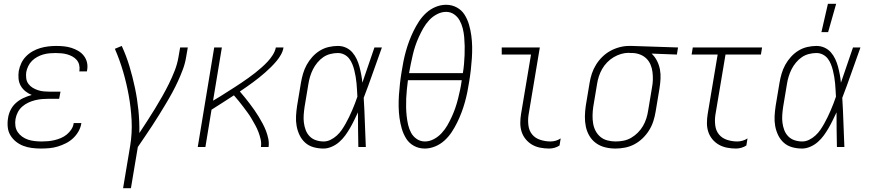

<svg xmlns="http://www.w3.org/2000/svg" viewBox="-20 -768 4540 1003"><path d="M194 8Q170 8 146.5 5Q123 2 102 -6Q81 -14 63.5 -28Q46 -42 34.5 -61Q23 -80 20.5 -103.5Q18 -127 22 -151Q25 -173 35.5 -194Q46 -215 63.5 -230.5Q81 -246 102.5 -256Q124 -266 146 -272Q128 -279 113 -291Q98 -303 88.5 -319.5Q79 -336 77 -356Q75 -376 78 -397Q82 -418 91 -437.5Q100 -457 115.5 -473Q131 -489 150.5 -500Q170 -511 190.5 -517Q211 -523 232 -525.5Q253 -528 273 -528Q294 -528 314 -526Q334 -524 353 -518Q372 -512 389 -502Q406 -492 418 -476.5Q430 -461 434.5 -441.5Q439 -422 435 -401L434 -395H394L395 -399Q397 -415 393.5 -429.5Q390 -444 380.5 -455Q371 -466 358 -473Q345 -480 331 -484Q317 -488 301.5 -489.5Q286 -491 270 -491Q254 -491 238 -489.5Q222 -488 206 -483.5Q190 -479 174.5 -470.5Q159 -462 147 -450Q135 -438 127.5 -422.5Q120 -407 117 -391Q115 -375 117 -359Q119 -343 128 -330.5Q137 -318 150 -310Q163 -302 178 -297Q193 -292 209.5 -290.5Q226 -289 242 -289H296L289 -252H235Q217 -252 199.5 -250.5Q182 -249 163.5 -244.5Q145 -240 128 -232Q111 -224 96.5 -211.5Q82 -199 73 -181.5Q64 -164 61 -146Q58 -128 60.5 -110Q63 -92 72.5 -78Q82 -64 96 -54Q110 -44 126.5 -38.5Q143 -33 161.5 -31Q180 -29 198 -29Q215 -29 231.5 -30.5Q248 -32 265 -36Q282 -40 298.5 -47Q315 -54 329 -65.5Q343 -77 353 -92.5Q363 -108 365 -125H405Q402 -103 390.5 -82.5Q379 -62 362 -46Q345 -30 324 -19.5Q303 -9 281.5 -2.5Q260 4 238 6Q216 8 194 8Z M623 215 660 -6Q671 -73 667.5 -139.5Q664 -206 652.5 -269.5Q641 -333 623 -394.5Q605 -456 580 -513L616 -528Q640 -476 656.5 -421Q673 -366 685 -309Q697 -252 703 -193Q709 -134 708 -73Q729 -105 749.5 -136.5Q770 -168 789.5 -200Q809 -232 827.5 -264.5Q846 -297 862.5 -330.5Q879 -364 892.5 -398.5Q906 -433 912 -468L921 -520H961L952 -468Q947 -437 935.5 -406Q924 -375 910 -344.5Q896 -314 880 -284.5Q864 -255 846.5 -226Q829 -197 811.5 -168.5Q794 -140 775.5 -112Q757 -84 738 -56Q719 -28 700 0L664 215Z M1013 0 1099 -520H1139L1093 -242Q1112 -253 1130.5 -264.5Q1149 -276 1167.5 -288Q1186 -300 1204.5 -311.5Q1223 -323 1241 -335.5Q1259 -348 1277 -360.5Q1295 -373 1312.5 -387Q1330 -401 1346.5 -415.5Q1363 -430 1378 -446Q1393 -462 1405 -481Q1417 -500 1421 -520H1461Q1458 -501 1448 -483Q1438 -465 1424.5 -449Q1411 -433 1396 -418Q1381 -403 1365.5 -389.5Q1350 -376 1334 -363Q1318 -350 1301.5 -338Q1285 -326 1268 -314Q1251 -302 1233 -290Q1246 -275 1259 -259Q1272 -243 1284.5 -226.5Q1297 -210 1309 -193Q1321 -176 1331.5 -158.5Q1342 -141 1352 -122.5Q1362 -104 1369.5 -84.5Q1377 -65 1381.5 -43.5Q1386 -22 1383 0H1343Q1346 -21 1341.5 -40.5Q1337 -60 1330 -78.5Q1323 -97 1313.5 -114Q1304 -131 1294.5 -147.5Q1285 -164 1273.5 -179.5Q1262 -195 1250.5 -210.5Q1239 -226 1227 -240.5Q1215 -255 1202 -270Q1173 -251 1144 -232.5Q1115 -214 1085 -195L1053 0Z M1670 8Q1643 8 1618 1Q1593 -6 1574.5 -22.5Q1556 -39 1545 -62Q1534 -85 1529.5 -110Q1525 -135 1526.5 -162Q1528 -189 1532 -215L1552 -335Q1556 -359 1563 -383Q1570 -407 1582 -429Q1594 -451 1611.5 -470.5Q1629 -490 1651 -503.5Q1673 -517 1697.5 -522.5Q1722 -528 1745 -528Q1768 -528 1787.5 -519Q1807 -510 1820.5 -494.5Q1834 -479 1843 -460Q1852 -441 1857.5 -420.5Q1863 -400 1867 -379Q1871 -358 1873 -336Q1889 -382 1904.5 -428Q1920 -474 1936 -520H1975Q1951 -454 1928 -388Q1905 -322 1880 -257Q1884 -193 1886 -128.5Q1888 -64 1891 0H1852Q1851 -45 1850.5 -90.5Q1850 -136 1850 -181Q1840 -160 1830 -139.5Q1820 -119 1808.5 -99Q1797 -79 1783.5 -60.5Q1770 -42 1752.5 -26.5Q1735 -11 1713 -1.5Q1691 8 1670 8ZM1671 -29Q1689 -29 1706.5 -37.5Q1724 -46 1739 -59.5Q1754 -73 1765 -89Q1776 -105 1785.5 -122Q1795 -139 1803.5 -156.5Q1812 -174 1819.5 -191.5Q1827 -209 1834 -227Q1841 -245 1847 -263Q1846 -281 1845 -298.5Q1844 -316 1842.5 -333Q1841 -350 1838 -367Q1835 -384 1831 -400.5Q1827 -417 1820.5 -433Q1814 -449 1804 -462Q1794 -475 1778.5 -483Q1763 -491 1745 -491Q1726 -491 1706 -486Q1686 -481 1669 -469.5Q1652 -458 1638 -441Q1624 -424 1615 -406Q1606 -388 1600 -368.5Q1594 -349 1591 -329L1571 -209Q1568 -189 1566.5 -168Q1565 -147 1567.5 -127Q1570 -107 1577 -88.5Q1584 -70 1597.5 -56Q1611 -42 1630.5 -35.5Q1650 -29 1671 -29Z M2199 8Q2168 8 2142.5 -6Q2117 -20 2102 -44Q2087 -68 2079 -95.5Q2071 -123 2067 -152Q2063 -181 2062.5 -211Q2062 -241 2064 -271.5Q2066 -302 2069.5 -332.5Q2073 -363 2078 -393Q2082 -420 2087.5 -447Q2093 -474 2100.5 -501Q2108 -528 2118 -554.5Q2128 -581 2140.5 -606.5Q2153 -632 2169 -656.5Q2185 -681 2207 -701Q2229 -721 2256 -732Q2283 -743 2310 -743Q2341 -743 2366.5 -729Q2392 -715 2407 -691Q2422 -667 2430 -639.5Q2438 -612 2442 -583Q2446 -554 2446.5 -524Q2447 -494 2445 -463.5Q2443 -433 2439.5 -402.5Q2436 -372 2431 -342Q2427 -315 2421.5 -288Q2416 -261 2408.5 -234Q2401 -207 2391 -180.5Q2381 -154 2368.5 -128.5Q2356 -103 2340 -78.5Q2324 -54 2302 -34Q2280 -14 2253 -3Q2226 8 2199 8ZM2398 -386Q2402 -410 2404 -433.5Q2406 -457 2407 -480.5Q2408 -504 2407.5 -527.5Q2407 -551 2405 -574Q2403 -597 2397.5 -619Q2392 -641 2381.5 -660.5Q2371 -680 2352.5 -693Q2334 -706 2310 -706Q2287 -706 2263.5 -694Q2240 -682 2222 -662.5Q2204 -643 2191.5 -621Q2179 -599 2168.5 -576Q2158 -553 2150 -529.5Q2142 -506 2136.5 -482Q2131 -458 2126 -434Q2121 -410 2117 -387V-386ZM2200 -29Q2223 -29 2246 -41Q2269 -53 2287 -72.5Q2305 -92 2317.5 -114Q2330 -136 2340.5 -159Q2351 -182 2359 -205.5Q2367 -229 2373 -253Q2379 -277 2384 -301Q2389 -325 2392 -348V-349H2111Q2108 -325 2105.5 -301.5Q2103 -278 2102 -254.5Q2101 -231 2101.5 -207.5Q2102 -184 2104.5 -161Q2107 -138 2112 -116Q2117 -94 2127.5 -74.5Q2138 -55 2157 -42Q2176 -29 2200 -29Z M2849 8Q2825 8 2802 3.5Q2779 -1 2760 -12Q2741 -23 2726.5 -40.5Q2712 -58 2705 -79.5Q2698 -101 2698 -125Q2698 -149 2702 -173L2754 -483H2601V-520H2800L2741 -167Q2737 -140 2740.5 -112.5Q2744 -85 2760 -65.5Q2776 -46 2802.5 -37.5Q2829 -29 2856 -29Q2870 -29 2883.5 -33Q2897 -37 2909 -45L2903 -8Q2891 0 2877 4Q2863 8 2849 8Z M3195 8Q3167 8 3141 1.5Q3115 -5 3094 -20Q3073 -35 3059.5 -57.5Q3046 -80 3040.5 -106Q3035 -132 3035.5 -160Q3036 -188 3040 -215L3060 -335Q3064 -360 3072 -384Q3080 -408 3094 -430.5Q3108 -453 3127 -471.5Q3146 -490 3169 -502.5Q3192 -515 3217 -521.5Q3242 -528 3266 -528H3281L3522 -520L3516 -483L3384 -488Q3401 -472 3412 -450.5Q3423 -429 3427.5 -405Q3432 -381 3430.5 -355.5Q3429 -330 3425 -305L3405 -185Q3401 -160 3393 -135Q3385 -110 3371 -87.5Q3357 -65 3337.5 -46Q3318 -27 3294.5 -14.5Q3271 -2 3245.5 3Q3220 8 3195 8ZM3196 -29Q3216 -29 3237 -33Q3258 -37 3277 -48Q3296 -59 3312 -75Q3328 -91 3339 -110Q3350 -129 3356.5 -149.5Q3363 -170 3366 -191L3386 -311Q3390 -331 3390.5 -351.5Q3391 -372 3388.5 -392Q3386 -412 3378.5 -430Q3371 -448 3357.5 -461.5Q3344 -475 3325.5 -482.5Q3307 -490 3287 -491H3275Q3272 -491 3269.5 -491.5Q3267 -492 3264 -492Q3244 -492 3224 -486Q3204 -480 3185.5 -469Q3167 -458 3151.5 -442Q3136 -426 3125.5 -407.5Q3115 -389 3108.5 -369Q3102 -349 3099 -329L3079 -209Q3076 -188 3075.5 -166Q3075 -144 3078.5 -123Q3082 -102 3091.5 -84Q3101 -66 3116.5 -53Q3132 -40 3153 -34.5Q3174 -29 3196 -29Z M3825 8Q3801 8 3778 3.5Q3755 -1 3735.5 -12Q3716 -23 3701.5 -40.5Q3687 -58 3680 -79.5Q3673 -101 3673 -125Q3673 -149 3677 -173L3729 -483H3593L3599 -520H3961L3955 -483H3770L3717 -167Q3713 -140 3716.5 -112.5Q3720 -85 3736 -65.5Q3752 -46 3778 -37.5Q3804 -29 3832 -29Q3845 -29 3859 -33Q3873 -37 3885 -45L3879 -8Q3867 0 3852.5 4Q3838 8 3825 8Z M4170 8Q4143 8 4118 1Q4093 -6 4074.5 -22.5Q4056 -39 4045 -62Q4034 -85 4029.5 -110Q4025 -135 4026.5 -162Q4028 -189 4032 -215L4052 -335Q4056 -359 4063 -383Q4070 -407 4082 -429Q4094 -451 4111.5 -470.5Q4129 -490 4151 -503.5Q4173 -517 4197.5 -522.5Q4222 -528 4245 -528Q4268 -528 4287.5 -519Q4307 -510 4320.5 -494.5Q4334 -479 4343 -460Q4352 -441 4357.5 -420.5Q4363 -400 4367 -379Q4371 -358 4373 -336Q4389 -382 4404.5 -428Q4420 -474 4436 -520H4475Q4451 -454 4428 -388Q4405 -322 4380 -257Q4384 -193 4386 -128.5Q4388 -64 4391 0H4352Q4351 -45 4350.5 -90.5Q4350 -136 4350 -181Q4340 -160 4330 -139.5Q4320 -119 4308.5 -99Q4297 -79 4283.5 -60.5Q4270 -42 4252.5 -26.5Q4235 -11 4213 -1.5Q4191 8 4170 8ZM4171 -29Q4189 -29 4206.5 -37.5Q4224 -46 4239 -59.5Q4254 -73 4265 -89Q4276 -105 4285.5 -122Q4295 -139 4303.5 -156.5Q4312 -174 4319.5 -191.5Q4327 -209 4334 -227Q4341 -245 4347 -263Q4346 -281 4345 -298.5Q4344 -316 4342.5 -333Q4341 -350 4338 -367Q4335 -384 4331 -400.5Q4327 -417 4320.5 -433Q4314 -449 4304 -462Q4294 -475 4278.5 -483Q4263 -491 4245 -491Q4226 -491 4206 -486Q4186 -481 4169 -469.5Q4152 -458 4138 -441Q4124 -424 4115 -406Q4106 -388 4100 -368.5Q4094 -349 4091 -329L4071 -209Q4068 -189 4066.5 -168Q4065 -147 4067.5 -127Q4070 -107 4077 -88.5Q4084 -70 4097.5 -56Q4111 -42 4130.5 -35.5Q4150 -29 4171 -29ZM4271 -600 4305 -748H4348L4306 -600Z"/></svg>

Font: Iosevka Term Curly XLt Obl
Style: Regular
Weight: 200
Italic angle: -9°
Designer: Belleve Invis
Foundry: Belleve Invis
Version: Version 32.3.0